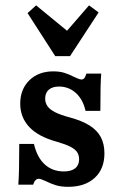

<svg xmlns="http://www.w3.org/2000/svg" viewBox="-20 -700 471 731"><path d="M153.1 -10.8Q145.9 -14 139 -16.7Q132.2 -19.3 127.6 -19.3Q120.7 -19.3 115.2 -13.9Q109.8 -8.4 106.1 3.2H49.7Q51.6 -18.4 52.4 -57Q53.3 -95.5 53.3 -151.9H109.3Q120.9 -101.3 150.1 -74.3Q179.3 -47.3 223.3 -47.3Q251.1 -47.3 266.1 -59.2Q281.2 -71.1 281.2 -93.3Q281.2 -109.6 273.3 -121.2Q265.3 -132.7 246.8 -142Q228.3 -151.2 194.8 -160.8Q125.4 -180 91.2 -216.7Q57 -253.4 57 -305.5Q57 -360.2 91.8 -394.3Q126.6 -428.3 182.9 -428.3Q207.1 -428.3 225.6 -422.5Q244.1 -416.7 263.4 -406.6Q271 -403.4 278 -400.4Q285 -397.4 289.9 -397.4Q296.7 -397.4 301 -402.4Q305.3 -407.5 308.9 -419.9H365.4Q363.7 -400.6 362.9 -367.6Q362.1 -334.6 362.1 -278H305.7Q295.7 -321.8 268.6 -346.2Q241.5 -370.5 204.8 -370.5Q179.6 -370.5 165.8 -358.5Q152 -346.5 152 -324.6Q152 -307.9 161.2 -295.2Q170.3 -282.5 190.7 -272.3Q211 -262.1 245.8 -252.9Q292.1 -240.3 320.9 -222.3Q349.7 -204.2 363.6 -178.3Q377.6 -152.3 377.6 -116.2Q377.6 -56.6 340.4 -22.7Q303.3 11.3 239.8 11.3Q212.5 11.3 192.9 5.3Q173.2 -0.7 153.1 -10.8ZM355.4 -652.6 246.7 -486.4H190.2L84.9 -650.1L117.5 -679.6L261.3 -561.5L201.6 -544.1L319 -679.6Z"/></svg>

Font: Playfair Micro SmCond SmLight
Style: Regular
Weight: 360
Width: 4
Designer: Claus Eggers Sørensen
Foundry: Claus Eggers Sørensen
Version: Version 2.100;Glyphs 3.2 (3219)